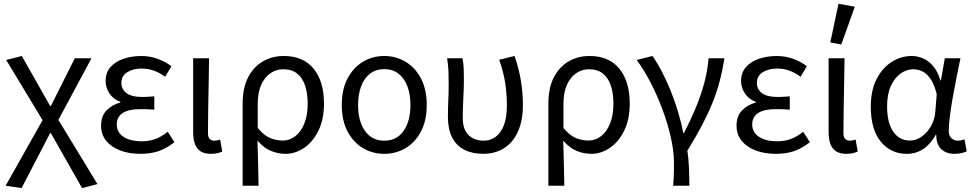

<svg xmlns="http://www.w3.org/2000/svg" viewBox="-20 -790 5074 1001"><path d="M92.5 190.5 9.3 178.5 202 -163.5 12.3 -477.3 93.8 -498.1 241.3 -237.6H245.3L369.9 -486.1H456.9L284.4 -164.9L488 169.7L407.7 190.5L245.3 -95.7H241.3Z M712.5 12Q652.4 12 606.2 -5.7Q560 -23.4 533.5 -56.1Q507 -88.8 507 -134.1Q507 -186.3 536.5 -215.4Q565.9 -244.5 607.3 -255.1V-259.1Q570.3 -272.8 550.5 -303.1Q530.6 -333.5 530.6 -367.4Q530.6 -411.7 556.3 -440.5Q581.9 -469.4 624.3 -483.7Q666.7 -498 716.7 -498Q760.7 -498 800.4 -483.9Q840.2 -469.8 873.7 -444.8L841.1 -389.9Q812.6 -410.9 782.6 -421.7Q752.7 -432.6 718.9 -432.6Q674.3 -432.6 643.6 -413.5Q612.9 -394.5 612.9 -357.4Q612.9 -324.6 639.3 -304.5Q665.8 -284.4 723.7 -284.4Q738.4 -284.4 752.2 -285.5Q766.1 -286.6 784.5 -287.6V-218.2Q763.5 -220.2 745.4 -220.5Q727.4 -220.8 709.1 -220.8Q649.7 -220.8 619.2 -200.4Q588.7 -180 588.7 -141.3Q588.7 -100.3 623.7 -76.9Q658.6 -53.4 720.8 -53.4Q756 -53.4 787.9 -64.5Q819.9 -75.5 854.6 -103.2L889.4 -48.5Q845.3 -14.5 804.4 -1.3Q763.4 12 712.5 12Z M1080 12Q1046.1 12 1025.8 -1.1Q1005.5 -14.1 996.3 -39.6Q987 -65 987 -101.4V-486.1H1070Q1069.3 -420.4 1067.9 -352.4Q1066.4 -284.5 1065.4 -219.2Q1064.3 -153.8 1064.3 -95.4Q1064.3 -74.8 1073.4 -65.7Q1082.5 -56.5 1098.2 -56.5Q1104.8 -56.5 1112.1 -58Q1119.4 -59.5 1127.7 -62.5L1138.8 0.3Q1127.8 4.8 1114 8.4Q1100.2 12 1080 12Z M1245 178.5V-248.2Q1245 -332.9 1274.2 -388.1Q1303.3 -443.3 1351.9 -470.7Q1400.4 -498.1 1459.4 -498.1Q1560.9 -498.1 1615 -431.8Q1669.1 -365.5 1669.1 -250.4Q1669.1 -167.6 1640.3 -109Q1611.6 -50.4 1565.7 -19.2Q1519.8 12 1468.7 12Q1429.9 12 1392.9 -3.1Q1355.8 -18.2 1322.3 -57Q1323.7 -13.4 1324.7 24.1Q1325.8 61.5 1326.5 98.6Q1327.3 135.7 1328 178.5ZM1454.5 -57.2Q1490.3 -57.2 1519.9 -80.3Q1549.6 -103.3 1566.8 -146.5Q1584.1 -189.7 1584.1 -249.7Q1584.1 -303.3 1570.7 -343.7Q1557.3 -384 1529.2 -406.5Q1501.1 -428.9 1455.9 -428.9Q1420.6 -428.9 1390.4 -408.6Q1360.3 -388.4 1341.9 -348.1Q1323.6 -307.9 1323.6 -246.9V-122.6Q1358 -81.9 1390.4 -69.5Q1422.8 -57.2 1454.5 -57.2Z M1983.4 12Q1922.5 12 1872.3 -17.7Q1822.2 -47.5 1792 -104.4Q1761.9 -161.3 1761.9 -242.4Q1761.9 -324.2 1792 -381.1Q1822.2 -438 1872.3 -468Q1922.5 -498.1 1983.4 -498.1Q2044.2 -498.1 2094.4 -468Q2144.6 -438 2174.7 -381.1Q2204.8 -324.2 2204.8 -242.4Q2204.8 -161.3 2174.7 -104.4Q2144.6 -47.5 2094.4 -17.7Q2044.2 12 1983.4 12ZM1983.4 -56.5Q2048.3 -56.5 2084 -107.4Q2119.8 -158.2 2119.8 -242.4Q2119.8 -298.7 2103.7 -341Q2087.5 -383.2 2057 -406.4Q2026.4 -429.6 1983.4 -429.6Q1940.3 -429.6 1909.8 -406.4Q1879.2 -383.2 1863.1 -341Q1846.9 -298.7 1846.9 -242.4Q1846.9 -158.2 1883 -107.4Q1919.1 -56.5 1983.4 -56.5Z M2499.8 12Q2442 12 2400.4 -9.4Q2358.9 -30.8 2337 -73.9Q2315.2 -116.9 2315.2 -180.5Q2315.2 -223.6 2317.2 -266.5Q2319.2 -309.5 2319.2 -352.6Q2319.2 -382 2318.2 -414.9Q2317.1 -447.9 2311 -486.1H2391.1Q2396.4 -461.1 2397.5 -433Q2398.5 -404.9 2398.5 -372.7Q2398.5 -331.8 2395.5 -276.4Q2392.5 -220.9 2392.5 -175.6Q2392.5 -132.2 2407.6 -106.1Q2422.7 -80.1 2447.4 -68.3Q2472.1 -56.5 2501.1 -56.5Q2536.1 -56.5 2563.6 -76.2Q2591 -95.9 2606.9 -136.5Q2622.7 -177.2 2622.7 -240.3Q2622.7 -296 2614.3 -354.1Q2605.9 -412.2 2582.6 -478.5L2662.6 -498.1Q2684.6 -435 2695.4 -371.4Q2706.2 -307.8 2706.2 -243Q2706.2 -160.5 2680.2 -103.5Q2654.2 -46.5 2607.6 -17.3Q2560.9 12 2499.8 12Z M2839 178.5V-248.2Q2839 -332.9 2868.2 -388.1Q2897.3 -443.3 2945.9 -470.7Q2994.4 -498.1 3053.4 -498.1Q3154.9 -498.1 3209 -431.8Q3263.1 -365.5 3263.1 -250.4Q3263.1 -167.6 3234.3 -109Q3205.6 -50.4 3159.7 -19.2Q3113.8 12 3062.7 12Q3023.9 12 2986.9 -3.1Q2949.8 -18.2 2916.3 -57Q2917.7 -13.4 2918.7 24.1Q2919.8 61.5 2920.5 98.6Q2921.3 135.7 2922 178.5ZM3048.5 -57.2Q3084.3 -57.2 3113.9 -80.3Q3143.6 -103.3 3160.8 -146.5Q3178.1 -189.7 3178.1 -249.7Q3178.1 -303.3 3164.7 -343.7Q3151.3 -384 3123.2 -406.5Q3095.1 -428.9 3049.9 -428.9Q3014.6 -428.9 2984.4 -408.6Q2954.3 -388.4 2935.9 -348.1Q2917.6 -307.9 2917.6 -246.9V-122.6Q2952 -81.9 2984.4 -69.5Q3016.8 -57.2 3048.5 -57.2Z M3489.4 178.5Q3491.2 156.6 3492.2 139.4Q3493.3 122.2 3493.5 103.5Q3493.6 84.9 3493.6 58Q3493.6 -2.3 3477.2 -74.7Q3460.8 -147.2 3433 -221.5Q3405.1 -295.9 3370.4 -362.4Q3335.7 -429 3299.1 -477.3L3381.6 -498.1Q3404.4 -466.6 3428.1 -421.7Q3451.9 -376.9 3473.9 -323.4Q3495.9 -269.8 3513.6 -211.7Q3531.3 -153.6 3542.1 -96.9H3546.1Q3578 -158.2 3604.9 -222.1Q3631.9 -285.9 3650.3 -352.1Q3668.6 -418.4 3674.2 -486.1H3757Q3747.2 -424.6 3732.6 -368.8Q3718.1 -313 3695.7 -257Q3673.3 -201.1 3641.3 -139.6Q3609.3 -78.1 3563.7 -4.6Q3570.2 38.3 3572 87.4Q3573.9 136.5 3573.9 178.5Z M4025.5 12Q3965.4 12 3919.2 -5.7Q3873 -23.4 3846.5 -56.1Q3820 -88.8 3820 -134.1Q3820 -186.3 3849.5 -215.4Q3878.9 -244.5 3920.3 -255.1V-259.1Q3883.3 -272.8 3863.5 -303.1Q3843.6 -333.5 3843.6 -367.4Q3843.6 -411.7 3869.3 -440.5Q3894.9 -469.4 3937.3 -483.7Q3979.7 -498 4029.7 -498Q4073.7 -498 4113.4 -483.9Q4153.2 -469.8 4186.7 -444.8L4154.1 -389.9Q4125.6 -410.9 4095.6 -421.7Q4065.7 -432.6 4031.9 -432.6Q3987.3 -432.6 3956.6 -413.5Q3925.9 -394.5 3925.9 -357.4Q3925.9 -324.6 3952.3 -304.5Q3978.8 -284.4 4036.7 -284.4Q4051.4 -284.4 4065.2 -285.5Q4079.1 -286.6 4097.5 -287.6V-218.2Q4076.5 -220.2 4058.4 -220.5Q4040.4 -220.8 4022.1 -220.8Q3962.7 -220.8 3932.2 -200.4Q3901.7 -180 3901.7 -141.3Q3901.7 -100.3 3936.7 -76.9Q3971.6 -53.4 4033.8 -53.4Q4069 -53.4 4100.9 -64.5Q4132.9 -75.5 4167.6 -103.2L4202.4 -48.5Q4158.3 -14.5 4117.4 -1.3Q4076.4 12 4025.5 12Z M4393 12Q4359.1 12 4338.8 -1.1Q4318.5 -14.1 4309.3 -39.6Q4300 -65 4300 -101.4V-486.1H4383Q4382.3 -420.4 4380.9 -352.4Q4379.4 -284.5 4378.4 -219.2Q4377.3 -153.8 4377.3 -95.4Q4377.3 -74.8 4386.4 -65.7Q4395.5 -56.5 4411.2 -56.5Q4417.8 -56.5 4425.1 -58Q4432.4 -59.5 4440.7 -62.5L4451.8 0.3Q4440.8 4.8 4427 8.4Q4413.2 12 4393 12ZM4366 -557.8 4308.8 -568.9 4351.5 -770.4 4436.6 -755Z M4707.5 12Q4624 12 4571.9 -51.5Q4519.9 -115.1 4519.9 -234.2Q4519.9 -318.1 4549.8 -376.9Q4579.7 -435.7 4628.3 -466.9Q4677 -498.1 4733.1 -498.1Q4763.2 -498.1 4792.4 -485.6Q4821.6 -473.1 4845.3 -445.1Q4868.9 -417.1 4882.8 -370.9H4885.5L4905.8 -486.1H4987.3Q4977.3 -438.1 4966.8 -385.6Q4956.2 -333.1 4947.2 -281.8Q4938.1 -230.4 4932.3 -185.4Q4926.4 -140.4 4926.4 -106.8Q4926.4 -82.4 4940.5 -69.5Q4954.6 -56.5 4974.4 -56.5Q4982.6 -56.5 4991.6 -58.6Q5000.5 -60.7 5008.3 -63.7L5020.1 -0.9Q5010.1 3.5 4994.3 7.8Q4978.6 12 4956.9 12Q4913.9 12 4887.7 -12.1Q4861.5 -36.2 4861.2 -86.8H4858.4Q4802.6 12 4707.5 12ZM4724.2 -57.2Q4756.1 -57.2 4785.2 -77.7Q4814.4 -98.3 4833.9 -132.7Q4853.4 -167.1 4856.3 -207.9L4863.6 -299.5Q4850.2 -352.3 4830.2 -380.3Q4810.2 -408.4 4787.6 -418.6Q4764.9 -428.9 4742.1 -428.9Q4707 -428.9 4675.8 -407Q4644.6 -385 4624.7 -342.1Q4604.9 -299.2 4604.9 -234.9Q4604.9 -150.9 4636.7 -104Q4668.5 -57.2 4724.2 -57.2Z"/></svg>

Font: Source Sans Variable
Style: Regular
Weight: 200
Designer: Paul D. Hunt
Foundry: Adobe Systems Incorporated
Version: Version 3.006;hotconv 1.0.111;makeotfexe 2.5.65597